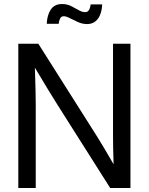

<svg xmlns="http://www.w3.org/2000/svg" viewBox="-20 -948 750 968"><path d="M72.3 0V-727.5H173.3L473.1 -253.9Q485.8 -233.4 508.3 -195.8Q530.8 -158.2 552.7 -119.6Q551.3 -157.7 550.5 -198.7Q549.8 -239.7 549.8 -257.8V-727.5H637.7V0H535.6L269 -420.9Q253.9 -444.3 224.4 -492.9Q194.8 -541.5 155.8 -606.9Q158.2 -539.1 159.2 -492.4Q160.2 -445.8 160.2 -421.9V0ZM418.9 -826.7Q395.5 -826.7 373 -836.7Q350.6 -846.7 332 -856.4Q313.5 -866.2 301.3 -866.2Q288.6 -866.2 282.7 -854Q276.9 -841.8 275.9 -828.1H215.8Q217.3 -871.1 235.8 -899.4Q254.4 -927.7 293 -927.7Q317.9 -927.7 338.4 -917.5Q358.9 -907.2 376.5 -897Q394 -886.7 410.2 -886.7Q432.1 -886.7 437 -925.8H495.1Q493.7 -880.9 473.9 -853.8Q454.1 -826.7 418.9 -826.7Z"/></svg>

Font: Inter Display
Style: Regular
Weight: 400
Designer: Rasmus Andersson
Foundry: rsms
Version: Version 4.001;git-9221beed3